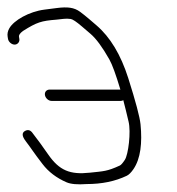

<svg xmlns="http://www.w3.org/2000/svg" viewBox="-31 -486 467 508"><path d="M105.5 -219H288.5C291.2 -219 293.4 -219.7 295.2 -221C300.1 -203.2 304 -185.5 309.2 -164.2C315.8 -137.3 308.7 -77 299.2 -62.9C293.5 -54.3 289.1 -49.3 286 -48C251.9 -32.3 243.3 -33.1 206.6 -29.1C154.3 -23.4 125.9 -34.9 96.6 -77.2C86.5 -91.7 79.4 -101.8 75.1 -107.5L55.9 -133C49.9 -142 42.8 -144.1 34.6 -139.2C26.5 -134.3 27.2 -125.6 36.7 -113C55.7 -87.9 55.2 -86.2 81.5 -52C97.3 -31.3 118.5 -15.2 145 -3.7C156.2 1.2 174 2.8 198.2 1C238.5 1 273.9 -6.3 304.5 -21C310.1 -23.7 315.9 -29.5 322.1 -38.5C341 -66.2 345.7 -107.7 340.8 -157.2C338.8 -176.7 328 -217.4 308.3 -279.4C288.6 -341.3 260.6 -387.8 224.2 -419L203.8 -436.5C196.4 -442.8 188.9 -448.8 181.3 -454.5C164.9 -466.7 146.9 -468.2 119.7 -464.8C98.1 -462 98.1 -462 86.3 -460.5C46.4 -455.4 5.6 -432.4 -6.4 -411C-10.6 -403.7 -12 -396.3 -10.8 -389L-9.8 -383C-8.5 -375.1 -0.2 -368 7.7 -368C15.6 -368 21.5 -375.1 20.2 -383L19.2 -389C18.5 -393.2 22 -398.2 29.7 -404C66.7 -427.4 78.4 -430.8 118.2 -434C132 -435.1 142.6 -437.9 156.1 -435.8C161.4 -435 171.3 -428.4 185.7 -416L208.6 -396.4C223.4 -383.7 240 -361.2 258.2 -329C265.8 -315.7 275.5 -289 287.5 -249H100.5C92.3 -249 86.6 -242.9 87.9 -234.5C89.3 -226.2 97.3 -219 105.5 -219Z"/></svg>

Font: MewTooHand
Style: Lta
Weight: 400
Designer: Mew Too, Robert Jablonski
Version: Version 0.77